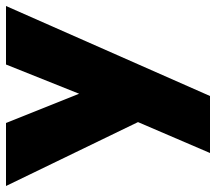

<svg xmlns="http://www.w3.org/2000/svg" viewBox="-75 -440 720 640"><g transform="rotate(-90 285.0 -120.0)"><path d="M585 -460H390L240 -85H345L195 -460H-15L198 -20L95 220H285Z"/></g></svg>

Font: Jost Black
Style: Regular
Weight: 900
Version: Version 3.710